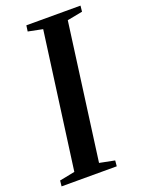

<svg xmlns="http://www.w3.org/2000/svg" viewBox="-152 -808 646 873"><g transform="rotate(-20 171.0 -371.5)"><path d="M-10 0 -7 -27.5 67 -42 156 -700.5 86 -714.5 90 -743H352L349 -714.5L275 -700.5L186.5 -42L259.5 -27.5L257 0Z"/></g></svg>

Font: Merriweather 96pt Medium
Style: Italic
Weight: 500
Italic angle: -7.8°
Version: Version 2.101